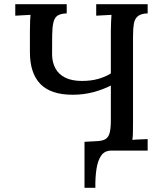

<svg xmlns="http://www.w3.org/2000/svg" viewBox="-20 -720 779 918"><path d="M384 178V-42L440 -45Q470 -46 484.5 -55Q499 -64 504.5 -85.5Q510 -107 510 -146V-311Q473 -292 426.5 -279.5Q380 -267 327 -267Q223 -267 173 -318.5Q123 -370 123 -471Q123 -534 123 -569Q123 -604 124 -621.5Q125 -639 126 -649Q109 -648 89 -647Q69 -646 53 -645V-700H299V-656Q270 -655 255.5 -645.5Q241 -636 235.5 -613.5Q230 -591 229.5 -553Q229 -515 229 -457Q230 -421 245 -393Q260 -365 291.5 -349Q323 -333 372 -333Q416 -333 450.5 -343Q485 -353 510 -369V-571Q510 -593 511 -613.5Q512 -634 513 -649Q496 -648 476 -647Q456 -646 440 -645V-700H686V-656Q654 -655 639 -642.5Q624 -630 620 -606.5Q616 -583 616 -545V-134Q616 -107 615.5 -85.5Q615 -64 613 -51Q630 -53 650 -53.5Q670 -54 686 -55V0H513Q481 0 464.5 23Q448 46 441.5 86.5Q435 127 436 178Z"/></svg>

Font: Lora Medium
Style: Regular
Weight: 500
Designer: Olga Karpushina, Alexei Vanyashin (Cyrillic)
Foundry: Cyreal
Version: Version 3.004